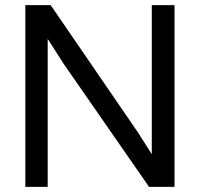

<svg xmlns="http://www.w3.org/2000/svg" viewBox="-20 -731 820 751"><path d="M166.5 0V-579.1L229 -481.4L563 0H662.6V-710.9H573.7V-127.9L521 -210.9L178.2 -710.9H79.1V0Z"/></svg>

Font: Ride
Style: Regular
Weight: 400
Version: Version 3.000